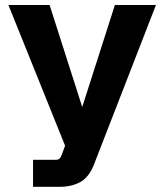

<svg xmlns="http://www.w3.org/2000/svg" viewBox="-20 -547 649 758"><path d="M110.4 190.4V84H198.7Q209.5 84 214.6 79.6Q219.7 75.2 224.1 63.5L251 -10.3L242.7 42.5L13.2 -527.3H175.8L312 -101.6L297.9 -103.5L433.6 -527.3H595.7L350.6 103.5Q331.5 152.3 297.4 171.4Q263.2 190.4 217.3 190.4Z"/></svg>

Font: Schibsted Grotesk
Style: Bold
Weight: 700
Designer: Bakken & Baeck AS, Henrik Kongsvoll
Foundry: Schibsted ASA
Version: Version 1.100;gftools[0.9.25]